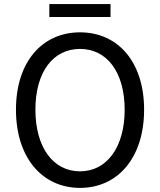

<svg xmlns="http://www.w3.org/2000/svg" viewBox="-20 -905 782 938"><path d="M371 13C555 13 684 -134 684 -369C684 -604 555 -747 371 -747C187 -747 58 -604 58 -369C58 -134 187 13 371 13ZM371 -68C239 -68 153 -186 153 -369C153 -553 239 -666 371 -666C502 -666 589 -553 589 -369C589 -186 502 -68 371 -68ZM221 -822H520V-885H221Z"/></svg>

Font: Source Han Sans HK
Style: Regular
Weight: 400
Designer: Ryoko NISHIZUKA 西塚涼子 (kana, bopomofo & ideographs); Paul D. Hunt (Latin, Greek & Cyrillic); Sandoll Communications 산돌커뮤니
Foundry: Adobe
Version: Version 2.000;hotconv 1.0.107;makeotfexe 2.5.65593